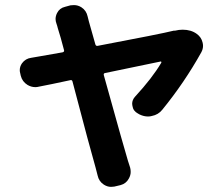

<svg xmlns="http://www.w3.org/2000/svg" viewBox="-20 -643 874 754"><path d="M617.2 -211.9Q601.6 -192.4 576.2 -187.5Q569.3 -185.5 561.5 -185.5Q544.9 -185.5 528.3 -193.4L521.5 -197.3Q502.9 -207 500 -227.5Q499 -231.4 499 -235.4Q499 -251 510.7 -263.7Q578.1 -336.9 613.3 -396.5Q614.3 -398.4 613.3 -400.4Q612.3 -402.3 610.4 -401.4Q452.1 -369.1 393.6 -356.4Q385.7 -355.5 387.7 -347.7Q472.7 -42 482.4 -11.7Q483.4 -6.8 491.2 15.6Q493.2 23.4 493.2 32.2Q493.2 44.9 486.3 57.6Q475.6 78.1 453.1 84L428.7 89.8Q422.9 90.8 416 90.8Q401.4 90.8 387.7 82Q368.2 69.3 363.3 45.9Q359.4 30.3 355.5 15.6Q335 -54.7 264.6 -323.2Q262.7 -330.1 255.9 -328.1Q228.5 -322.3 184.6 -313Q140.6 -303.7 132.8 -302.7Q126 -300.8 119.1 -300.8Q102.5 -300.8 87.9 -309.6Q67.4 -322.3 61.5 -345.7L59.6 -354.5Q57.6 -361.3 57.6 -367.2Q57.6 -381.8 66.4 -394.5Q80.1 -413.1 102.5 -416Q119.1 -418.9 136.7 -421.9Q168 -426.8 225.6 -437.5Q233.4 -439.5 231.4 -446.3Q217.8 -499 207 -532.2Q205.1 -541 201.7 -550.3Q198.2 -559.6 198.2 -568.4Q198.2 -580.1 204.1 -591.8Q213.9 -611.3 235.4 -616.2L256.8 -622.1Q263.7 -623 270.5 -623Q286.1 -623 299.8 -614.3Q319.3 -601.6 324.2 -578.1Q326.2 -572.3 329.1 -558.6L354.5 -468.8Q356.4 -461.9 363.3 -462.9Q611.3 -509.8 662.1 -522.5Q664.1 -522.5 667 -522.5Q682.6 -526.4 697.3 -526.4Q730.5 -526.4 752.9 -509.8Q770.5 -497.1 775.4 -476.6Q777.3 -469.7 777.3 -462.9Q777.3 -450.2 770.5 -437.5Q704.1 -318.4 617.2 -211.9Z"/></svg>

Font: Gen Jyuu Gothic P Bold
Style: Bold
Weight: 700
Designer: [Source Han Sans]
Ryoko NISHIZUKA  (kana & ideographs); Paul D. Hunt (Latin, Greek & Cyrillic); Wenlong ZHANG  (bopomofo
Version: Version 1.002.20150607